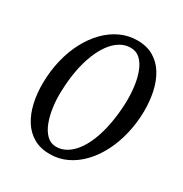

<svg xmlns="http://www.w3.org/2000/svg" viewBox="-176 -886 980 1029"><g transform="rotate(30 314.0 -371.5)"><path d="M275 10Q217 10 174.8 -14.5Q132.5 -39 105.5 -82.2Q78.5 -125.5 65.8 -182.5Q53 -239.5 54 -304.5Q55 -378.5 71.2 -445.8Q87.5 -513 117 -569Q146.5 -625 186.8 -666.2Q227 -707.5 276 -730.2Q325 -753 380 -753Q438.5 -753 480.5 -728.2Q522.5 -703.5 549 -660.2Q575.5 -617 587.8 -560.5Q600 -504 599.5 -440.5Q598.5 -367 582.2 -299.5Q566 -232 537 -175.8Q508 -119.5 468 -77.8Q428 -36 379.2 -13Q330.5 10 275 10ZM285.5 -41Q320 -41 350.5 -59.8Q381 -78.5 406 -113.2Q431 -148 449.2 -196.2Q467.5 -244.5 478.2 -303.8Q489 -363 491.5 -431Q493 -481.5 487 -529.8Q481 -578 466.2 -616.8Q451.5 -655.5 427.2 -678.2Q403 -701 368 -701Q333.5 -701 303 -682.5Q272.5 -664 247.5 -629.8Q222.5 -595.5 203.8 -547.5Q185 -499.5 174.2 -440.5Q163.5 -381.5 161.5 -313.5Q159.5 -263 166.2 -214.5Q173 -166 188 -127Q203 -88 227.2 -64.5Q251.5 -41 285.5 -41Z"/></g></svg>

Font: Merriweather 20pt
Style: Italic
Weight: 400
Italic angle: -7.8°
Version: Version 2.101